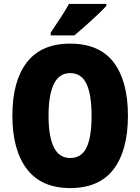

<svg xmlns="http://www.w3.org/2000/svg" viewBox="-20 -1040 714 977"><path d="M631 -451Q631 -275 558 -179Q485 -83 337 -83Q191 -83 117 -179.5Q43 -276 43 -452Q43 -627 116.5 -722.5Q190 -818 337 -818Q486 -818 558.5 -722.5Q631 -627 631 -451ZM227 -451Q227 -345 254 -290.5Q281 -236 337 -236Q395 -236 420.5 -289.5Q446 -343 446 -451Q446 -559 420 -613.5Q394 -668 337 -668Q281 -668 254 -612.5Q227 -557 227 -451ZM521 -1010Q505 -992 476.5 -965Q448 -938 416.5 -910Q385 -882 359 -860H238V-874Q262 -910 287.5 -948.5Q313 -987 331 -1020H521Z"/></svg>

Font: Noto Sans Kannada UI Condensed Black
Style: Regular
Weight: 900
Width: 3
Designer: Jelle Bosma - Monotype Design Team
Foundry: Monotype Imaging Inc.
Version: Version 2.005; ttfautohint (v1.8.4.7-5d5b)